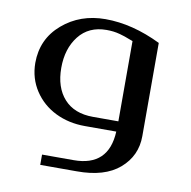

<svg xmlns="http://www.w3.org/2000/svg" viewBox="-67 -452 676 681"><g transform="rotate(10 271.5 -111.5)"><path d="M121.1 163.1V126H234.9Q360.4 126 366.2 0H252.9Q194.8 0 147 -23.4Q99.1 -46.9 70.3 -90.6Q41.5 -134.3 41 -189.9Q41 -276.4 105 -331.3Q168.9 -386.2 259.8 -386.2Q356.9 -386.2 460 -335.9V0Q460 70.8 406.5 117.2Q353 163.6 252 163.1ZM275.9 -37.1H367.2V-326.2Q365.2 -326.7 354.5 -330.8Q343.8 -335 336.9 -337.4Q330.1 -339.8 318.4 -343Q306.6 -346.2 294.7 -347.7Q282.7 -349.1 270 -349.1Q206.1 -349.1 170.4 -303.7Q134.8 -258.3 134.8 -189Q134.8 -118.7 171.4 -77.9Q208 -37.1 275.9 -37.1Z"/></g></svg>

Font: Wesal
Style: Regular
Weight: 300
Designer: Ahmed zaza
Foundry: Ahmed zaza
Version: Version 2.01